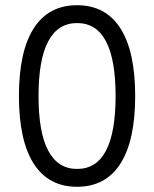

<svg xmlns="http://www.w3.org/2000/svg" viewBox="-20 -705 590 735"><path d="M275 10Q165.8 10 109.2 -78.3Q52.5 -166.7 52.5 -337.5Q52.5 -508.3 109.2 -596.7Q165.8 -685 275 -685Q384.2 -685 440.8 -596.7Q497.5 -508.3 497.5 -337.5Q497.5 -166.7 440.8 -78.3Q384.2 10 275 10ZM275 -58.3Q349.2 -58.3 385.8 -128.3Q422.5 -198.3 422.5 -337.5Q422.5 -476.7 385.8 -546.7Q349.2 -616.7 275 -616.7Q201.7 -616.7 164.6 -546.7Q127.5 -476.7 127.5 -337.5Q127.5 -198.3 164.6 -128.3Q201.7 -58.3 275 -58.3Z"/></svg>

Font: Funnel Sans Light Light
Style: Regular
Weight: 300
Version: Version 1.000